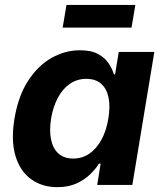

<svg xmlns="http://www.w3.org/2000/svg" viewBox="-20 -759 671 788"><path d="M215.4 9.1Q152.8 9.1 107.7 -23.5Q62.6 -56 43.6 -118.8Q24.5 -181.6 39.4 -272.2Q55.1 -365.7 95.7 -428Q136.3 -490.2 192 -521.5Q247.7 -552.7 308.2 -552.7Q354.4 -552.7 382.6 -537.2Q410.8 -521.8 425.9 -498.9Q441.1 -476 447.4 -454H452.4L467.3 -545.9H613.4L523.1 0H378.9L393.1 -87.4H386.2Q372.2 -64.9 349.1 -42.8Q326 -20.6 293 -5.7Q260 9.1 215.4 9.1ZM280.4 -108.3Q318.1 -108.3 347.6 -129Q377.1 -149.7 396.9 -186.6Q416.8 -223.5 424.7 -272.7Q433.1 -322.4 425.5 -358.9Q417.8 -395.4 394.9 -415.4Q372 -435.4 334.3 -435.4Q295.8 -435.4 266.1 -414.5Q236.4 -393.6 217.1 -357Q197.7 -320.4 189.7 -272.7Q182 -224.8 189.3 -187.5Q196.5 -150.3 219.4 -129.3Q242.3 -108.3 280.4 -108.3ZM535.5 -738.8 519.8 -645.8H237.2L252.9 -738.8Z"/></svg>

Font: Inter
Style: Italic
Weight: 400
Italic angle: -9.3988°
Designer: Rasmus Andersson
Foundry: rsms
Version: Version 4.001;git-66647c0bb